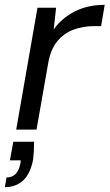

<svg xmlns="http://www.w3.org/2000/svg" viewBox="-41 -536 453 794"><path d="M26 0 114 -504H191L181 -414Q214 -461 268 -488.5Q322 -516 392 -516L377 -428H347Q303 -428 263.5 -413.5Q224 -399 196 -365.5Q168 -332 158 -273L110 0ZM-21 238 -14 198Q32 198 43 141L45 127H0L14 50H100Q100 70 99 89Q98 108 96 124Q84 184 54 211Q24 238 -21 238Z"/></svg>

Font: DM Sans Italic
Style: Regular
Weight: 400
Italic angle: -10°
Designer: Colophon Foundry, Jonny Pinhorn
Foundry: Colophon Foundry
Version: Version 4.004; ttfautohint (v1.8.4.7-5d5b)